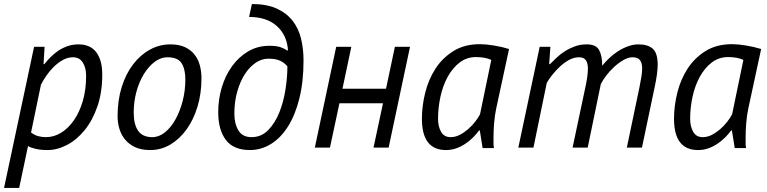

<svg xmlns="http://www.w3.org/2000/svg" viewBox="-25 -732 3804 952"><path d="M144 -500H196L191 -414H195Q209 -432 226.5 -449.5Q244 -467 265 -481Q286 -495 311 -503.5Q336 -512 365 -512Q389 -512 410 -504.5Q431 -497 447 -479.5Q463 -462 472.5 -433Q482 -404 482 -362Q482 -274 458 -204.5Q434 -135 395 -87Q356 -39 307.5 -13.5Q259 12 211 12Q176 12 149.5 5.5Q123 -1 114 -8L70 200H-5ZM337 -448Q310 -448 285.5 -434Q261 -420 240.5 -399.5Q220 -379 204 -355.5Q188 -332 178 -312L129 -75Q146 -62 164 -57Q182 -52 203 -52Q242 -52 277.5 -73.5Q313 -95 341 -135Q369 -175 385.5 -231Q402 -287 402 -356Q402 -396 385.5 -422Q369 -448 337 -448Z M558 -156Q558 -235 578.5 -300.5Q599 -366 635 -413Q671 -460 718.5 -486Q766 -512 820 -512Q862 -512 891.5 -498.5Q921 -485 939.5 -461.5Q958 -438 966 -407.5Q974 -377 974 -344Q974 -269 954.5 -204Q935 -139 900.5 -91Q866 -43 820 -15.5Q774 12 720 12Q675 12 644.5 -2.5Q614 -17 594.5 -41Q575 -65 566.5 -95Q558 -125 558 -156ZM638 -174Q638 -115 660 -83.5Q682 -52 730 -52Q763 -52 792.5 -75.5Q822 -99 844.5 -139Q867 -179 880.5 -230.5Q894 -282 894 -338Q894 -389 875.5 -418.5Q857 -448 805 -448Q772 -448 742 -425.5Q712 -403 688.5 -365Q665 -327 651.5 -277.5Q638 -228 638 -174Z M1311 -505Q1345 -505 1364.5 -498.5Q1384 -492 1398 -482H1403Q1398 -558 1347.5 -603Q1297 -648 1210 -648L1224 -712Q1297 -712 1346 -690Q1395 -668 1425 -630Q1455 -592 1467.5 -541Q1480 -490 1480 -432Q1480 -327 1459.5 -244.5Q1439 -162 1403 -105Q1367 -48 1318.5 -18Q1270 12 1214 12Q1133 12 1095 -38Q1057 -88 1057 -176Q1057 -239 1074.5 -298Q1092 -357 1125 -403Q1158 -449 1205 -477Q1252 -505 1311 -505ZM1305 -441Q1273 -441 1243 -421Q1213 -401 1189.5 -365Q1166 -329 1151.5 -278.5Q1137 -228 1137 -168Q1137 -119 1157 -85.5Q1177 -52 1222 -52Q1271 -52 1305 -87Q1339 -122 1360 -174.5Q1381 -227 1390.5 -288.5Q1400 -350 1400 -403Q1383 -423 1361.5 -432Q1340 -441 1305 -441Z M1874 -220H1658L1611 0H1536L1642 -500H1717L1673 -292H1889L1933 -500H2008L1902 0H1827Z M2436 -197Q2428 -160 2425 -122Q2422 -84 2422 -51Q2422 -36 2422 -22.5Q2422 -9 2424 2H2368L2354 -85H2350Q2338 -68 2320.5 -50.5Q2303 -33 2282 -19Q2261 -5 2237 3.5Q2213 12 2186 12Q2067 12 2067 -143Q2067 -207 2083.5 -273Q2100 -339 2134.5 -392Q2169 -445 2223.5 -479Q2278 -513 2355 -513Q2383 -513 2423.5 -506.5Q2464 -500 2499 -489ZM2209 -52Q2233 -52 2255 -63.5Q2277 -75 2296.5 -92Q2316 -109 2331 -128.5Q2346 -148 2355 -165L2411 -435Q2381 -449 2335 -449Q2289 -449 2254 -422Q2219 -395 2195 -351.5Q2171 -308 2159 -253Q2147 -198 2147 -143Q2147 -105 2162 -78.5Q2177 -52 2209 -52Z M2814 0 2874 -283Q2882 -318 2886 -345Q2890 -372 2890 -392Q2890 -419 2880 -433.5Q2870 -448 2846 -448Q2821 -448 2797 -435Q2773 -422 2752 -402.5Q2731 -383 2713.5 -361Q2696 -339 2686 -321L2620 0H2545L2651 -500H2704L2698 -414H2702Q2718 -430 2736.5 -447.5Q2755 -465 2777.5 -479Q2800 -493 2826.5 -502.5Q2853 -512 2885 -512Q2930 -512 2945.5 -484Q2961 -456 2961 -406Q2976 -425 2996 -444Q3016 -463 3039.5 -478Q3063 -493 3089 -502.5Q3115 -512 3141 -512Q3187 -512 3211.5 -490.5Q3236 -469 3236 -411Q3236 -369 3221 -300L3158 0H3083L3146 -301Q3152 -330 3155.5 -353Q3159 -376 3159 -393Q3159 -420 3148 -434Q3137 -448 3111 -448Q3090 -448 3066.5 -434.5Q3043 -421 3021 -401Q2999 -381 2981.5 -358Q2964 -335 2954 -315L2889 0Z M3686 -197Q3678 -160 3675 -122Q3672 -84 3672 -51Q3672 -36 3672 -22.5Q3672 -9 3674 2H3618L3604 -85H3600Q3588 -68 3570.5 -50.5Q3553 -33 3532 -19Q3511 -5 3487 3.5Q3463 12 3436 12Q3317 12 3317 -143Q3317 -207 3333.5 -273Q3350 -339 3384.5 -392Q3419 -445 3473.5 -479Q3528 -513 3605 -513Q3633 -513 3673.5 -506.5Q3714 -500 3749 -489ZM3459 -52Q3483 -52 3505 -63.5Q3527 -75 3546.5 -92Q3566 -109 3581 -128.5Q3596 -148 3605 -165L3661 -435Q3631 -449 3585 -449Q3539 -449 3504 -422Q3469 -395 3445 -351.5Q3421 -308 3409 -253Q3397 -198 3397 -143Q3397 -105 3412 -78.5Q3427 -52 3459 -52Z"/></svg>

Font: PT Sans
Style: Italic
Weight: 400
Italic angle: -12°
Designer: A.Korolkova, O.Umpeleva, V.Yefimov
Foundry: ParaType Ltd
Version: Version 2.003W OFL